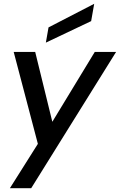

<svg xmlns="http://www.w3.org/2000/svg" viewBox="-20 -769 630 1009"><path d="M32 220 179 -13 52 -496H165L255 -129L478 -496H590L144 220ZM221 -545 235 -625 475 -749 459 -658Z"/></svg>

Font: Rethink Sans Medium
Style: Italic
Weight: 500
Italic angle: -10°
Designer: The Rethink Sans project authors (Hans Thiessen). DM Sans designed by Colophon Foundry.
Foundry: Rethink Communications LLC
Version: Version 1.001